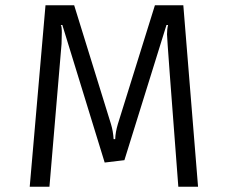

<svg xmlns="http://www.w3.org/2000/svg" viewBox="-20 -710 868 730"><path d="M211 -615Q215 -611 215 -586.5Q215 -562 214 -543L168 0H93L153 -690H262L402 -238Q410 -212 412 -181H418Q419 -208 428 -238L569 -690H677L733 0H658Q615 -560 615 -579.5Q615 -599 619 -615H613L453 -101L378 -92L217 -615Z"/></svg>

Font: Ruluko
Style: Regular
Weight: 400
Designer: Ana Sanfelippo, Angelica Diaz, Meme Hernandez
Foundry: Ana Sanfelippo, Angelica Diaz y Meme Hernandez
Version: Version 1.001